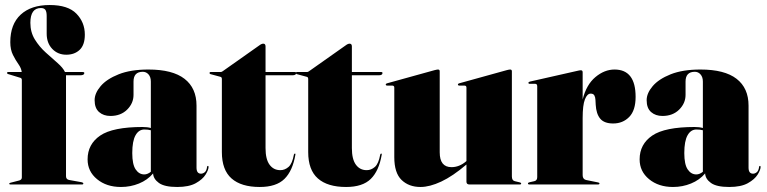

<svg xmlns="http://www.w3.org/2000/svg" viewBox="-20 -735 3058 765"><path d="M243 -33Q243 -20.5 255 -18L305 -9Q312 -7.5 312 -4Q312 0 307 0H21Q17 0 17 -3Q17 -6 22 -7L57 -16Q67 -19 67 -28V-416Q67 -423.5 61 -425L12 -440Q8 -441.5 8 -444Q8 -448 13 -448H66.5Q65 -463 53.8 -478.8Q42.5 -494.5 31.8 -515.8Q21 -537 21 -567Q21 -638.5 62.5 -676.8Q104 -715 178 -715Q251 -715 284.5 -680.5Q318 -646 318 -597Q318 -556 297.5 -536.5Q277 -517 244 -517Q210.5 -517 188.2 -540.2Q166 -563.5 166 -601V-671Q166 -688.5 160.8 -695.8Q155.5 -703 143 -703Q101 -703 101 -644Q101 -606.5 119 -577.5Q137 -548.5 162.2 -525.8Q187.5 -503 209.2 -484Q231 -465 239 -448H309Q316 -448 316 -444Q316 -435 299 -435H243Z M329 -100Q329 -160.5 379.2 -194.8Q429.5 -229 548 -229Q567.5 -229 581 -225V-410Q581 -428 571.8 -438.5Q562.5 -449 549 -449Q512 -449 512 -410V-357Q512 -323.5 486.5 -298.2Q461 -273 420 -273Q392.5 -273 374.8 -288.5Q357 -304 357 -336Q357 -363.5 381 -391.8Q405 -420 452.8 -439Q500.5 -458 571.5 -458Q667.5 -458 715.2 -421Q763 -384 763 -314V-67Q763 -43 781 -43Q788.5 -43 795.8 -48.8Q803 -54.5 805 -70Q805.5 -74 808 -74Q811 -74 811 -70Q811 -58.5 799.2 -39.5Q787.5 -20.5 760.2 -5.2Q733 10 686 10Q635.5 10 613.2 -6Q591 -22 590 -44Q567.5 -17.5 533.8 -3.8Q500 10 462 10Q404.5 10 366.8 -21Q329 -52 329 -100ZM507 -125Q507 -80 520.5 -60Q534 -40 555 -40Q567.5 -40 581 -50.5V-216Q570.5 -219 555 -219Q533 -219 520 -196Q507 -173 507 -125Z M858 -429 821 -439Q815 -440 815 -444Q815 -448 819 -448H859Q863 -448 867 -451L1013 -554Q1022 -561 1029 -561Q1038 -561 1038 -550V-448H1155Q1160 -448 1160 -444Q1160 -435 1145 -435H1038V-145Q1038 -100.5 1054 -78.8Q1070 -57 1097 -57Q1115 -57 1129.8 -70Q1144.5 -83 1151 -119Q1152 -123 1155 -123Q1158 -123 1157 -119Q1146 -54 1113.2 -22Q1080.5 10 1015 10Q941 10 902.5 -24Q864 -58 864 -129V-420Q864 -428 858 -429Z M1202 -429 1165 -439Q1159 -440 1159 -444Q1159 -448 1163 -448H1203Q1207 -448 1211 -451L1357 -554Q1366 -561 1373 -561Q1382 -561 1382 -550V-448H1499Q1504 -448 1504 -444Q1504 -435 1489 -435H1382V-145Q1382 -100.5 1398 -78.8Q1414 -57 1441 -57Q1459 -57 1473.8 -70Q1488.5 -83 1495 -119Q1496 -123 1499 -123Q1502 -123 1501 -119Q1490 -54 1457.2 -22Q1424.5 10 1359 10Q1285 10 1246.5 -24Q1208 -58 1208 -129V-420Q1208 -428 1202 -429Z M1551 -109V-386Q1551 -394 1542.5 -394H1523Q1517 -394 1517 -398.5Q1517 -401.5 1522 -403L1711.5 -455.5Q1721.5 -458 1725 -458Q1732 -458 1732 -451V-128Q1732 -69 1779 -69Q1810 -69 1837 -92L1838.5 -93.5V-386Q1838.5 -394 1830 -394H1810.5Q1804.5 -394 1804.5 -398.5Q1804.5 -401.5 1809.5 -403L1999 -455.5Q2008.5 -458 2012.5 -458Q2019.5 -458 2019.5 -451V-32Q2019.5 -15.5 2031.5 -13L2050.5 -8.5Q2056.5 -7 2056.5 -4Q2056.5 0 2051.5 0H1850.5Q1838.5 0 1838.5 -11V-79.5Q1784 -33 1738 -11.5Q1692 10 1655.5 10Q1609 10 1580 -18Q1551 -46 1551 -109Z M2301.5 -447V-339Q2316.5 -398 2352.5 -428Q2388.5 -458 2428.5 -458Q2512.5 -458 2512.5 -349Q2512.5 -295 2487 -269Q2461.5 -243 2423 -243Q2387.5 -243 2371.5 -262.2Q2355.5 -281.5 2353.5 -318L2352.5 -337Q2352 -348 2348 -355Q2344 -362 2333.5 -362Q2319.5 -362 2310.5 -339Q2301.5 -316 2301.5 -265V-37Q2301.5 -21.5 2314.5 -18L2363.5 -8Q2368.5 -7 2368.5 -4Q2368.5 0 2362.5 0H2089.5Q2083.5 0 2083.5 -4Q2083.5 -7.5 2090.5 -9L2108.5 -13Q2120.5 -15.5 2120.5 -29V-391Q2120.5 -401 2112.5 -401H2090.5Q2085.5 -401 2085.5 -405Q2085.5 -408.5 2091.5 -410L2281.5 -453Q2286 -454 2288.8 -454.5Q2291.5 -455 2294.5 -455Q2301.5 -455 2301.5 -447Z M2528.5 -100Q2528.5 -160.5 2578.8 -194.8Q2629 -229 2747.5 -229Q2767 -229 2780.5 -225V-410Q2780.5 -428 2771.2 -438.5Q2762 -449 2748.5 -449Q2711.5 -449 2711.5 -410V-357Q2711.5 -323.5 2686 -298.2Q2660.5 -273 2619.5 -273Q2592 -273 2574.2 -288.5Q2556.5 -304 2556.5 -336Q2556.5 -363.5 2580.5 -391.8Q2604.5 -420 2652.2 -439Q2700 -458 2771 -458Q2867 -458 2914.8 -421Q2962.5 -384 2962.5 -314V-67Q2962.5 -43 2980.5 -43Q2988 -43 2995.2 -48.8Q3002.5 -54.5 3004.5 -70Q3005 -74 3007.5 -74Q3010.5 -74 3010.5 -70Q3010.5 -58.5 2998.8 -39.5Q2987 -20.5 2959.8 -5.2Q2932.5 10 2885.5 10Q2835 10 2812.8 -6Q2790.5 -22 2789.5 -44Q2767 -17.5 2733.2 -3.8Q2699.5 10 2661.5 10Q2604 10 2566.2 -21Q2528.5 -52 2528.5 -100ZM2706.5 -125Q2706.5 -80 2720 -60Q2733.5 -40 2754.5 -40Q2767 -40 2780.5 -50.5V-216Q2770 -219 2754.5 -219Q2732.5 -219 2719.5 -196Q2706.5 -173 2706.5 -125Z"/></svg>

Font: Fraunces 144pt Black
Style: Regular
Weight: 900
Version: Version 1.000;[0bf87f6ff]